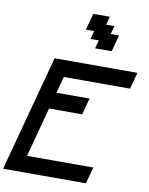

<svg xmlns="http://www.w3.org/2000/svg" viewBox="-125 -1338 1109 1427"><g transform="rotate(10 429.5 -625.0)"><path d="M0 0H625Q630.9 -21 642.1 -62.5Q653.3 -104 658.7 -125H158.7Q175.3 -187.5 208.7 -312.5Q242.2 -437.5 258.8 -500H508.8Q514.2 -520.5 525.6 -562.3Q537.1 -604 542.5 -625H292.5Q298.3 -646 309.6 -687.7Q320.8 -729.5 326.2 -750H826.2Q831.5 -770.5 842.8 -812.5Q854 -854.5 859.4 -875H234.4Q195.3 -729 117.2 -437.5Q39.1 -146 0 0ZM518.1 -1000H643.1Q648.9 -1020.5 659.9 -1062.3Q670.9 -1104 676.3 -1125H613.8L630.9 -1187.5H568.4L585 -1250H460Q454.6 -1229 443.4 -1187.5Q432.1 -1146 426.3 -1125H488.8L472.2 -1062.5H534.7Z"/></g></svg>

Font: Faithful 32x
Style: Oblique
Weight: 400
Foundry: Faithful Resource Pack
Version: Version 1.0; January 27, 2023